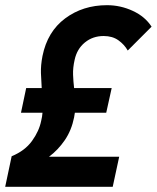

<svg xmlns="http://www.w3.org/2000/svg" viewBox="-22 -721 605 741"><path d="M59 -286 79 -381H139Q137 -409 136 -439Q135 -469 142 -505Q161 -599 229.5 -650Q298 -701 391 -701Q443 -701 490.5 -679Q538 -657 563 -618L471 -526Q458 -549 435 -565.5Q412 -582 378 -582Q336 -582 305.5 -557Q275 -532 266 -490Q259 -459 260 -432.5Q261 -406 264 -381H409L388 -286H267Q266 -282 265.5 -277.5Q265 -273 264 -268Q254 -218 228 -180Q202 -142 167 -116H438L413 0H-2L23 -118Q74 -139 101.5 -177Q129 -215 137 -255Q141 -271 142 -286Z"/></svg>

Font: Radio Canada Condensed SemiBold
Style: Italic
Weight: 600
Width: 3
Italic angle: -12°
Designer: Charles Daoud, Etienne Aubert Bonn, Alexandre Saumier Demers, Jacques Le Bailly
Foundry: Radio-Canada
Version: Version 2.104; ttfautohint (v1.8.4.7-5d5b);gftools[0.9.28.de